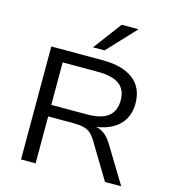

<svg xmlns="http://www.w3.org/2000/svg" viewBox="-133 -1049 1035 1157"><g transform="rotate(15 384.5 -470.5)"><path d="M106 0V-705H426Q551 -705 618 -653.5Q685 -602 685 -504Q685 -442 656.5 -398Q628 -354 575.5 -330Q523 -306 448 -302L456 -310L474 -309Q510 -307 538 -288.5Q566 -270 591 -230L731 0H630L496 -222Q479 -250 461 -265.5Q443 -281 417 -287Q391 -293 353 -293H197V0ZM197 -365H418Q509 -365 551.5 -398.5Q594 -432 594 -499Q594 -566 550.5 -598Q507 -630 416 -630H197ZM350 -765 482 -941H587L422 -765Z"/></g></svg>

Font: Nunito Sans 10pt SemiExpanded
Style: Regular
Weight: 400
Width: 6
Designer: Vernon Adams
Foundry: Vernon Adams
Version: Version 3.101;gftools[0.9.27]